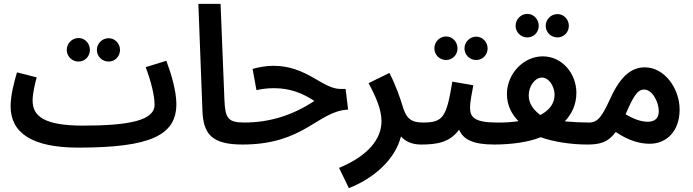

<svg xmlns="http://www.w3.org/2000/svg" viewBox="-20 -744 3590 995"><path d="M387 -425C420 -425 446 -452 446 -485C446 -519 420 -547 387 -547C353 -547 326 -519 326 -485C326 -452 353 -425 387 -425ZM543 -425C576 -425 602 -452 602 -485C602 -518 576 -546 543 -546C509 -546 482 -518 482 -485C482 -452 509 -425 543 -425Z M385 21H386C762 21 894 -44 894 -205C894 -272 867 -363 842 -429L735 -396C762 -324 781 -251 781 -201C781 -121 653 -93 411 -93C208 -93 149 -142 149 -223C149 -260 161 -309 170 -343L68 -369C53 -318 35 -250 35 -193C35 -56 145 21 385 21Z M1237 5C1280 5 1304 -20 1304 -54C1304 -86 1286 -109 1247 -109C1162 -109 1147 -130 1143 -227L1123 -724H1008L1029 -172C1033 -49 1078 5 1237 5Z M1237 5C1558 5 1627 -169 1784 -176L1771 -283H1745C1650 -283 1571 -403 1397 -403C1363 -403 1325 -397 1289 -387L1309 -277C1342 -284 1368 -287 1401 -287C1481 -287 1547 -262 1609 -221C1500 -148 1379 -109 1246 -109Z M1788 231C1915 181 2027 85 2058 -37C2081 -11 2115 5 2162 5C2205 5 2229 -20 2229 -54C2229 -85 2211 -109 2172 -109C2114 -109 2086 -127 2067 -192C2056 -229 2032 -301 1998 -366L1890 -313C1928 -243 1957 -176 1957 -116C1957 -23 1887 64 1737 126Z M2292 -433C2325 -433 2351 -460 2351 -493C2351 -527 2325 -555 2292 -555C2258 -555 2231 -527 2231 -493C2231 -460 2258 -433 2292 -433ZM2448 -433C2481 -433 2507 -460 2507 -493C2507 -526 2481 -554 2448 -554C2414 -554 2387 -526 2387 -493C2387 -460 2414 -433 2448 -433Z M2162 5C2242 5 2311 -5 2359 -72C2382 -18 2437 5 2542 5C2585 5 2609 -20 2609 -54C2609 -85 2592 -109 2552 -109C2437 -109 2416 -139 2416 -185C2416 -220 2427 -269 2433 -302L2324 -321C2294 -137 2277 -109 2172 -109Z M2713 -550C2746 -550 2772 -577 2772 -610C2772 -644 2746 -672 2713 -672C2679 -672 2652 -644 2652 -610C2652 -577 2679 -550 2713 -550ZM2869 -550C2902 -550 2928 -577 2928 -610C2928 -643 2902 -671 2869 -671C2835 -671 2808 -643 2808 -610C2808 -577 2835 -550 2869 -550Z M2542 5C2630 5 2723 -8 2782 -33C2847 -9 2940 5 3023 5C3066 5 3090 -21 3090 -54C3090 -85 3072 -109 3033 -109C2997 -109 2951 -111 2907 -115C2943 -153 2967 -202 2967 -263C2967 -359 2897 -452 2792 -452C2696 -452 2607 -365 2607 -256C2607 -194 2635 -149 2667 -116C2632 -111 2592 -108 2552 -109ZM2720 -249C2720 -299 2753 -342 2789 -342C2826 -342 2854 -294 2854 -253C2854 -207 2826 -172 2780 -148C2745 -174 2720 -207 2720 -249Z M3023 5C3089 5 3131 -6 3171 -60C3240 -13 3300 1 3347 1C3435 1 3502 -65 3502 -176C3502 -284 3425 -395 3322 -395C3258 -395 3199 -357 3144 -236C3101 -142 3079 -109 3033 -109ZM3318 -280C3360 -280 3394 -216 3394 -168C3394 -133 3376 -113 3335 -113C3305 -113 3265 -126 3222 -152C3262 -244 3283 -280 3318 -280Z"/></svg>

Font: Noto Sans Arabic SemCond SemBd
Style: Regular
Weight: 600
Width: 4
Designer: Monotype Design Team, Nadine Chahine, Nizar Qandah and Khaled Hosny
Foundry: Monotype Imaging Inc.
Version: Version 2.012